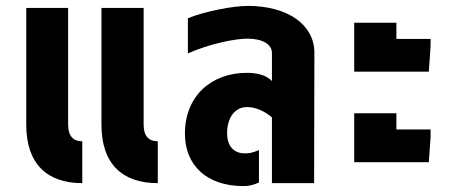

<svg xmlns="http://www.w3.org/2000/svg" viewBox="-20 -621 1532 651"><path d="M515 0V-142C483 -142 467 -161 467 -199V-594H324V-198C324 -64 396 0 515 0ZM69 -198C69 -64 141 0 259 0V-142C227 -142 211 -161 211 -199V-594H69Z M806 10C825 10 839 6 858 -2V-112C834 -102 824 -101 810 -101C770 -101 750 -129 750 -169C750 -224 778 -258 817 -258C849 -258 880 -242 902 -223V0H1045L1046 -442C1046 -537 956 -601 820 -601C772 -601 674 -583 617 -559V-440C692 -473 778 -490 819 -490C869 -490 902 -471 902 -442V-346C882 -369 844 -374 817 -374C696 -374 607 -295 607 -168C607 -61 680 10 806 10Z M1181 -378H1434L1440 -465V-489H1324V-544H1181ZM1181 -71H1434L1440 -157V-182H1324V-237H1181Z"/></svg>

Font: Vanilla Cream Black
Style: Regular
Weight: 900
Designer: Jeremy Tribby, Jinavaṁso
Foundry: Tribby Type
Version: Version 1.422;Glyphs 3.1.2 (3151)